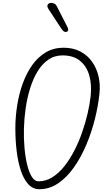

<svg xmlns="http://www.w3.org/2000/svg" viewBox="-20 -1346 750 1376"><path d="M262 10Q215.5 10 182.8 -25.8Q150 -61.5 129.5 -123Q109 -184.5 99.5 -262.8Q90 -341 90 -425.5Q90 -507 103 -589.8Q116 -672.5 142.8 -746.8Q169.5 -821 210.5 -879Q251.5 -937 307.8 -970.5Q364 -1004 436 -1004Q504.5 -1004 556 -976.8Q607.5 -949.5 640.2 -903Q673 -856.5 686.5 -797.2Q700 -738 692.5 -673.5Q683.5 -586.5 659.8 -491.8Q636 -397 598.2 -307.8Q560.5 -218.5 510 -146.8Q459.5 -75 397.2 -32.5Q335 10 262 10ZM255.5 -46.5Q308.5 -46.5 355.2 -75.8Q402 -105 441.5 -155Q481 -205 513.2 -268Q545.5 -331 569.2 -399.5Q593 -468 608.2 -534.2Q623.5 -600.5 629.5 -656Q638.5 -739 619.8 -805.2Q601 -871.5 553.5 -910.2Q506 -949 428.5 -949Q370.5 -949 325.8 -918Q281 -887 249 -834Q217 -781 196 -713.5Q175 -646 164.2 -572Q153.5 -498 151.5 -426.5Q149.5 -354.5 155.5 -286.8Q161.5 -219 174.8 -164.8Q188 -110.5 208.2 -78.5Q228.5 -46.5 255.5 -46.5ZM461 -1119.5Q453 -1114.5 442.5 -1118.5Q432 -1122.5 421.5 -1138L328.5 -1279.5Q319 -1294 319.5 -1304Q320 -1314 327.8 -1319.5Q335.5 -1325 346 -1325.5Q357.5 -1325.5 369 -1320.2Q380.5 -1315 387.5 -1300.5L463 -1152.5Q470 -1138.5 469 -1131Q468 -1123.5 461 -1119.5Z"/></svg>

Font: Edu NSW ACT Hand Pre
Style: Regular
Weight: 400
Designer: Tina and Corey Anderson, Eben Sorkin, Mirko Velimirovic
Foundry: Sorkin Type Co.
Version: Version 2.000